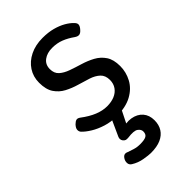

<svg xmlns="http://www.w3.org/2000/svg" viewBox="-236 -604 957 957"><g transform="rotate(-45 243.0 -125.0)"><path d="M244 19Q204 19 169 8Q134 -3 107 -19.5Q80 -36 64 -53Q57 -61 57.5 -72.5Q58 -84 71 -98Q82 -109 91 -111Q100 -113 111 -105Q148 -77 181.5 -63.5Q215 -50 246 -50Q276 -50 299 -59.5Q322 -69 335.5 -88Q349 -107 349 -133Q349 -165 330 -182.5Q311 -200 281.5 -209.5Q252 -219 219 -228.5Q186 -238 156.5 -253.5Q127 -269 108 -297Q89 -325 89 -373Q89 -415 110.5 -448Q132 -481 170.5 -500Q209 -519 259 -519Q299 -519 330.5 -510.5Q362 -502 385.5 -488.5Q409 -475 424 -459Q435 -448 433.5 -437.5Q432 -427 421 -415Q410 -402 399.5 -400.5Q389 -399 376 -408Q348 -428 320 -439Q292 -450 258 -450Q222 -450 198.5 -432.5Q175 -415 175 -383Q175 -353 193.5 -336.5Q212 -320 241.5 -309.5Q271 -299 304.5 -289Q338 -279 367.5 -263Q397 -247 415.5 -219.5Q434 -192 434 -146Q434 -103 413.5 -65Q393 -27 351 -4Q309 19 244 19ZM236 269Q220 269 188 263.5Q156 258 129 241Q118 234 116.5 222.5Q115 211 120 200Q127 186 136 182Q145 178 158 184Q169 188 188 194Q207 200 229 200Q260 200 272.5 192.5Q285 185 285 166Q285 151 269.5 140Q254 129 210 135Q199 136 193 134Q187 132 181 125Q176 118 175.5 111Q175 104 178 97L228 -13H298L239 105L209 89Q254 72 289 78Q324 84 344 107Q364 130 364 166Q364 198 349.5 221Q335 244 307 256.5Q279 269 236 269Z"/></g></svg>

Font: Playwrite US Modern
Style: Regular
Weight: 400
Designer: Veronika Burian, José Scaglione
Foundry: TypeTogether
Version: Version 1.002